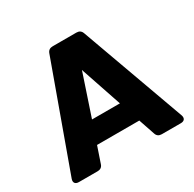

<svg xmlns="http://www.w3.org/2000/svg" viewBox="-153 -867 1044 1031"><g transform="rotate(-30 368.5 -351.0)"><path d="M442 -702H296C279 -702 267 -695 261 -678L28 -34C21 -13 31 0 53 0H169C186 0 198 -8 203 -24L237 -124H499L533 -24C538 -8 550 0 567 0H685C707 0 717 -13 710 -34L477 -678C471 -695 459 -702 442 -702ZM282 -256 368 -513 455 -256Z"/></g></svg>

Font: Arvore Sans
Style: Bold
Weight: 700
Designer: Jonny Pinhorn (Latin) Dan Schunck (customization for Arvore)
Version: Version 1.000;Glyphs 3.3 (3305)